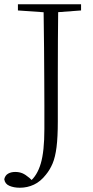

<svg xmlns="http://www.w3.org/2000/svg" viewBox="-26 -743 438 900"><path d="M67 137Q39 137 18 128Q-3 119 -6 97Q-2 79 12 71Q26 63 45 63Q64 63 78.5 69Q93 75 112 91L132 110V115H113V109Q148 81 165 24Q182 -33 182 -138Q182 -195 182 -249.5Q182 -304 181.5 -368.5Q181 -433 180.5 -519Q180 -605 178 -723H247Q246 -641 245.5 -557.5Q245 -474 245 -388V-174Q245 -100 239 -53Q233 -6 220.5 23.5Q208 53 189 76Q164 108 133 122.5Q102 137 67 137ZM58 -694V-723H354V-694L220 -684H201Z"/></svg>

Font: Noto Serif KR ExtraLight
Style: Regular
Weight: 200
Designer: Ryoko NISHIZUKA 西塚涼子 (kana & ideographs); Frank Grießhammer (Latin, Greek & Cyrillic); Wenlong ZHANG 张文龙 (bopomofo); San
Foundry: Adobe
Version: Version 2.002-H1;hotconv 1.1.0;makeotfexe 2.6.0